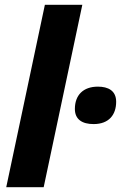

<svg xmlns="http://www.w3.org/2000/svg" viewBox="-20 -780 504 800"><path d="M6 0H162L323 -760H167ZM370 -263C435 -263 464 -303 464 -356C464 -402 431 -419 388 -419C327 -419 292 -384 292 -326C292 -282 323 -263 370 -263Z"/></svg>

Font: Noto Sans SemiCondensed ExtraBold
Style: Italic
Weight: 800
Width: 4
Italic angle: -12°
Designer: Monotype Design Team
Foundry: Monotype Imaging Inc.
Version: Version 2.013